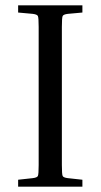

<svg xmlns="http://www.w3.org/2000/svg" viewBox="-20 -700 377 720"><path d="M48 -653V-680H289V-653L234 -648Q218 -646 215 -640Q212 -634 212 -599V-81Q212 -46 215 -40Q218 -34 234 -32L289 -26V0H48V-26L103 -32Q119 -34 122 -40Q125 -46 125 -81V-599Q125 -634 122 -640Q119 -646 103 -648Z"/></svg>

Font: Inria Serif
Style: Regular
Weight: 400
Designer: Black Foundry Team
Foundry: Black Foundry
Version: Version 1.000; ttfautohint (v1.8.3)